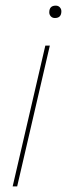

<svg xmlns="http://www.w3.org/2000/svg" viewBox="-20 -662 238 682"><path d="M175 -598Q166 -598 160.5 -604Q155 -610 155 -618Q155 -642 178 -642Q187 -642 192.5 -636Q198 -630 198 -622Q198 -598 175 -598ZM157 -500 41 0H25L141 -500Z"/></svg>

Font: Elaine Sans Thin
Style: Italic
Weight: 250
Italic angle: -13°
Designer: Wei Huang
Foundry: Wei Huang
Version: Version 2.001;December 24, 2019;FontCreator 12.0.0.2547 64-b